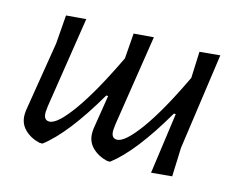

<svg xmlns="http://www.w3.org/2000/svg" viewBox="-73 -572 850 683"><g transform="rotate(15 352.0 -230.0)"><path d="M167 -464 115 -129 113 -108Q112 -78 134 -78Q163 -78 216.5 -152.5Q270 -227 336 -365L343 -458L416 -464L364 -129L362 -108Q361 -78 383 -78Q412 -78 465 -151Q518 -224 582 -359L586 -456L661 -463L611 -109L607 -3L531 4L562 -220H555Q460 -57 380 4H369Q335 -4 313 -26Q291 -48 292 -82L293 -95L313 -220H306Q211 -57 131 4H120Q86 -4 64 -26Q42 -48 43 -82L44 -95L86 -353L94 -458Z"/></g></svg>

Font: Alegreya Sans
Style: Italic
Weight: 400
Italic angle: -7°
Designer: Juan Pablo del Peral
Foundry: Huerta Tipografica
Version: Version 2.007